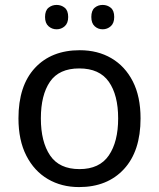

<svg xmlns="http://www.w3.org/2000/svg" viewBox="-20 -843 645 780"><path d="M551 -362Q551 -229 483.5 -156Q416 -83 301 -83Q230 -83 174.5 -115.5Q119 -148 87 -210.5Q55 -273 55 -362Q55 -495 122 -567Q189 -639 304 -639Q377 -639 432.5 -606.5Q488 -574 519.5 -512.5Q551 -451 551 -362ZM146 -362Q146 -267 183.5 -211.5Q221 -156 303 -156Q384 -156 422 -211.5Q460 -267 460 -362Q460 -457 422 -511Q384 -565 302 -565Q220 -565 183 -511Q146 -457 146 -362ZM163 -774Q163 -800 177 -811.5Q191 -823 210 -823Q229 -823 243 -811.5Q257 -800 257 -774Q257 -749 243 -736.5Q229 -724 210 -724Q191 -724 177 -736.5Q163 -749 163 -774ZM351 -774Q351 -800 364.5 -811.5Q378 -823 397 -823Q416 -823 430 -811.5Q444 -800 444 -774Q444 -749 430 -736.5Q416 -724 397 -724Q378 -724 364.5 -736.5Q351 -749 351 -774Z"/></svg>

Font: Noto Sans Telugu UI
Style: Regular
Weight: 400
Designer: Jelle Bosma - Monotype Design Team
Foundry: Monotype Imaging Inc.
Version: Version 2.005; ttfautohint (v1.8.4.7-5d5b)